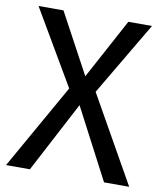

<svg xmlns="http://www.w3.org/2000/svg" viewBox="-83 -812 750 880"><g transform="rotate(10 291.5 -372.0)"><path d="M351 -402 553 -744H443L292 -464L141 -744H25L229 -396L5 0H116L289 -329L461 0H578Z"/></g></svg>

Font: Glow Sans SC Normal Medium
Style: Regular
Weight: 600
Designer: Ryoko NISHIZUKA (kana, bopomofo & ideographs); Paul D. Hunt (Latin, Greek & Cyrillic); Sandoll Communications, Soo-young
Version: Version 0.93